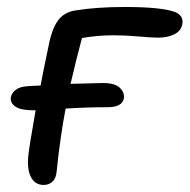

<svg xmlns="http://www.w3.org/2000/svg" viewBox="-20 -520 543 550"><path d="M105 9.8Q80.6 9.8 68.8 -12.5Q57.1 -34.7 61 -73.2Q62.5 -92.3 82 -204.1H74.2Q39.6 -204.1 23.9 -214.8Q8.3 -225.6 11.2 -242.2Q13.7 -253.9 25.1 -262.7Q36.6 -271.5 57.1 -272.9Q83.5 -274.9 96.2 -274.9Q106.9 -331.1 118.2 -383.8Q127.9 -436.5 145.8 -460.9Q163.6 -485.4 196.8 -490.2Q256.8 -500 337.9 -500Q445.3 -500 482.9 -484.9Q494.6 -480 499.8 -470.5Q504.9 -460.9 502 -450.2Q498.5 -431.2 479 -421.6Q459.5 -412.1 433.1 -412.1Q415 -412.1 377.7 -415.5Q340.3 -418.9 305.2 -418.9Q259.3 -418.9 214.8 -411.1Q197.8 -347.7 182.1 -279.8Q262.7 -282.2 274.9 -282.2Q309.1 -282.2 323.2 -268.6Q337.4 -254.9 335 -237.8Q329.1 -212.9 289.1 -212.9Q229.5 -212.9 168 -209Q160.2 -168.5 154.1 -125.5Q147.9 -82.5 145 -53.7Q142.1 -24.9 141.1 -21Q138.2 -5.9 128.4 2Q118.7 9.8 105 9.8Z"/></svg>

Font: Shantell Sans Normal
Style: Italic
Weight: 400
Italic angle: -11.31°
Designer: Stephen Nixon, Anya Danilova, Shantell Martin
Foundry: Arrow Type
Version: Version 1.006;[559af2be0]